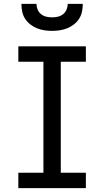

<svg xmlns="http://www.w3.org/2000/svg" viewBox="-20 -975 540 995"><path d="M75 0V-80H205V-655H75V-735H425V-655H295V-80H425V0ZM250 -815Q230 -815 210 -818Q190 -821 171.5 -828.5Q153 -836 137 -848.5Q121 -861 110 -878Q99 -895 95 -915Q91 -935 91 -955H169Q169 -940 175 -925.5Q181 -911 193 -901.5Q205 -892 220 -888.5Q235 -885 250 -885Q265 -885 280 -888.5Q295 -892 307 -901.5Q319 -911 325 -925.5Q331 -940 331 -955H409Q409 -935 405 -915Q401 -895 390 -878Q379 -861 363 -848.5Q347 -836 328.5 -828.5Q310 -821 290 -818Q270 -815 250 -815Z"/></svg>

Font: Iosevka Term Curly Medium
Style: Regular
Weight: 500
Designer: Belleve Invis
Foundry: Belleve Invis
Version: Version 32.3.0